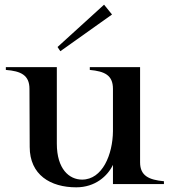

<svg xmlns="http://www.w3.org/2000/svg" viewBox="-20 -787 726 821"><path d="M306 14C387 14 440 -34 463 -82V0H681V-12C617 -18 579 -35 579 -93V-500H364V-488C427 -482 463 -466 463 -407V-226C462 -126 418 -19 331 -19C276 -19 223 -64 223 -173V-500H5V-488C69 -483 106 -466 106 -407L107 -159C107 -39 196 14 306 14ZM459 -725 425 -767 226 -586 238 -568Z"/></svg>

Font: Sprat Medium
Style: Regular
Weight: 500
Designer: Ethan Nakache
Foundry: Collletttivo
Version: Version 2.000;Glyphs 3.2 (3217)